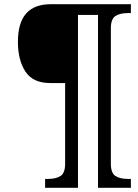

<svg xmlns="http://www.w3.org/2000/svg" viewBox="-20 -780 657 911"><path d="M194 69H207Q247 69 268 54.5Q289 40 289 -3V-386H218Q136 -386 100.5 -440.5Q65 -495 65 -582Q65 -760 220 -760H601V-718H588Q548 -718 527 -703.5Q506 -689 506 -646V-3Q506 40 527 54.5Q548 69 588 69H601V111H445V-709H350V111H194Z"/></svg>

Font: Noto Serif Cond
Style: Italic
Weight: 400
Width: 3
Italic angle: -12°
Designer: Monotype Design Team
Foundry: Monotype Imaging Inc.
Version: Version 1.001